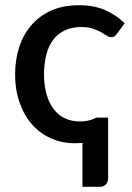

<svg xmlns="http://www.w3.org/2000/svg" viewBox="-20 -538 503 731"><path d="M293.9 173.3V5.9Q279.3 7.3 264.6 7.3Q216.3 7.3 175.8 -10.7Q134.8 -28.3 104 -62Q73.2 -95.7 55.7 -144.5Q37.6 -192.9 37.6 -255.4Q37.6 -311.5 53.7 -360.4Q69.3 -407.7 100.6 -443.4Q130.9 -478 176.3 -498.5Q221.2 -518.1 281.7 -518.1Q337.4 -518.1 379.4 -500Q422.9 -481 454.6 -449.2L425.8 -410.2Q420.4 -402.8 416.5 -399.9Q412.6 -396.5 403.3 -396.5Q395 -396.5 386.2 -402.3Q369.1 -412.6 363.8 -416Q347.7 -424.3 333 -429.2Q314.5 -435.1 288.1 -435.1Q253.9 -435.1 227.1 -422.4Q199.7 -409.7 183.1 -387.2Q165 -363.8 156.7 -330.6Q147.5 -294.9 147.5 -255.4Q147.5 -213.9 157.2 -179.2Q167 -145.5 184.6 -122.6Q202.1 -99.1 227.5 -87.4Q252.4 -75.7 284.2 -75.7Q299.8 -75.7 312 -78.1Q324.7 -80.6 330.6 -83Q333.5 -84 337.6 -85.9Q341.8 -87.9 342.8 -88.4Q346.7 -90.3 350.6 -90.3H391.6V140.6Q391.6 154.8 382.8 164.6Q374 173.3 360.4 173.3Z"/></svg>

Font: Lato-SemiBold
Style: Regular
Weight: 500
Designer: Lukasz Dziedzic with Adam Twardoch and Botio Nikoltchev
Foundry: tyPoland Lukasz Dziedzic
Version: ""